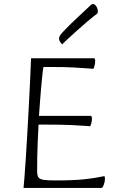

<svg xmlns="http://www.w3.org/2000/svg" viewBox="-20 -926 591 946"><path d="M96 0Q98 -19 101 -58.5Q104 -98 107.5 -151.5Q111 -205 114.5 -267Q118 -329 121.5 -394Q125 -459 128 -522Q131 -585 133 -639H444Q446 -639 447.5 -635Q449 -631 449 -625Q449 -614 445.5 -600.5Q442 -587 439 -587Q438 -587 414 -589Q390 -591 343.5 -593.5Q297 -596 226 -596H194Q191 -580 188.5 -554.5Q186 -529 183 -497.5Q180 -466 177.5 -430Q175 -394 172 -355H428Q430 -355 431.5 -351Q433 -347 433 -341Q433 -330 429.5 -317Q426 -304 423 -304Q421 -304 397.5 -306Q374 -308 327.5 -310Q281 -312 210 -312H170Q168 -270 166 -230Q164 -190 163.5 -153Q163 -116 163 -82Q163 -63 169 -53Q175 -43 194.5 -40Q214 -37 252 -37Q343 -37 393.5 -42.5Q444 -48 466.5 -53Q489 -58 492 -58Q496 -58 496.5 -54Q497 -50 497 -44Q497 -35 494 -24.5Q491 -14 487.5 -7Q484 0 480 0ZM286 -707Q285 -709 278 -717.5Q271 -726 271 -736Q271 -740 272.5 -744Q274 -748 276 -752Q280 -758 294.5 -773.5Q309 -789 329 -808.5Q349 -828 369.5 -847Q390 -866 405.5 -880.5Q421 -895 426 -900Q430 -904 433 -905Q436 -906 439 -906Q445 -906 450.5 -900Q456 -894 459 -885.5Q462 -877 462 -871Q462 -867 461.5 -864Q461 -861 459 -859Q440 -845 411.5 -821Q383 -797 355 -771.5Q327 -746 307.5 -728Q288 -710 286 -707Z"/></svg>

Font: Briem Hand Thin
Style: Regular
Weight: 100
Designer: Gunnlaugur SE Briem, Eben Sorkin
Foundry: Sorkin Type Co.
Version: Version 1.003